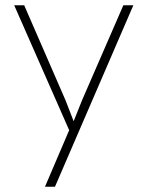

<svg xmlns="http://www.w3.org/2000/svg" viewBox="-20 -490 560 730"><path d="M487 -470H449L292 -109L260 -29L229 -109L72 -470H34L243 5L151 220H189Z"/></svg>

Font: Kreadon Extra Light
Style: Regular
Weight: 200
Designer: kohakuno
Foundry: StudioGnu
Version: Version 1.000;Glyphs 3.1.2 (3151)